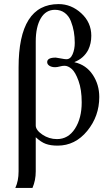

<svg xmlns="http://www.w3.org/2000/svg" viewBox="-20 -703 536 940"><path d="M344 -399 346 -398Q402 -385 434 -337Q466 -289 466 -228Q466 -134 407 -62Q348 10 262 10Q228 10 204.5 1.5Q181 -7 155 -31V136Q155 180 139 217H55Q71 183 71 136V-373Q71 -683 267 -683Q329 -683 378 -638Q427 -593 427 -528Q427 -490 412 -459Q390 -417 344 -399ZM155 -485V-89Q155 -66 187.5 -44Q220 -22 259 -22Q314 -22 347 -73Q380 -124 380 -202Q380 -264 364.5 -307Q349 -350 331 -365.5Q313 -381 296 -381Q285 -381 272.5 -377.5Q260 -374 250 -374Q233 -374 222 -381Q211 -388 211 -399Q211 -421 253 -421Q257 -421 277 -417Q297 -413 305 -413Q325 -413 335.5 -437.5Q346 -462 346 -493Q346 -522 341.5 -548Q337 -574 327 -599.5Q317 -625 297 -640Q277 -655 249 -655Q204 -655 179.5 -613Q155 -571 155 -500Z"/></svg>

Font: STIX MathJax Main
Style: Regular
Weight: 400
Designer: MicroPress Inc., with final additions and corrections provided by Coen Hoffman, Elsevier (retired)
Version: Version 1.1.1